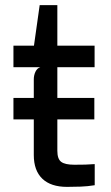

<svg xmlns="http://www.w3.org/2000/svg" viewBox="-20 -724 432 750"><path d="M242 6Q178.5 6 145.2 -26Q112 -58 112 -118.5V-414Q112 -430 118.5 -443.8Q125 -457.5 137.5 -461.5L112 -524V-541L135 -704H204V-135Q204 -103 219 -91.8Q234 -80.5 270.5 -80.5Q297 -80.5 313.5 -81Q330 -81.5 350 -83V-0.5Q322.5 4 295.2 5Q268 6 242 6ZM32.5 -257.5V-341.5H348.5V-257.5ZM32.5 -461.5V-545.5H349.5V-461.5Z"/></svg>

Font: Spline Sans
Style: Regular
Weight: 400
Designer: Eben Sorkin, Mirko Velimirovic
Foundry: Sorkin Type
Version: Version 1.001